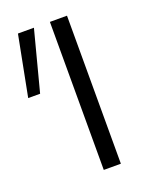

<svg xmlns="http://www.w3.org/2000/svg" viewBox="-147 -730 639 802"><g transform="rotate(-20 173.0 -329.0)"><path d="M174 -658H250V0H174ZM-20 -390 32 -658H103L33 -390Z"/></g></svg>

Font: LXGW Bright TC
Style: Regular
Weight: 400
Designer: Christian Thalmann (Catharsis Fonts)
Foundry: LXGW / Christian Thalmann (Catharsis Fonts) / Fontworks Inc.
Version: Version 5.501